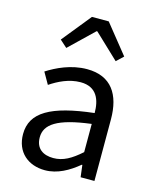

<svg xmlns="http://www.w3.org/2000/svg" viewBox="-124 -910 811 1006"><g transform="rotate(15 282.0 -407.0)"><path d="M217 13C285 13 345 -22 397 -65H400L408 0H483V-334C483 -468 427 -556 295 -556C208 -556 131 -518 81 -486L117 -423C160 -452 217 -481 280 -481C369 -481 392 -414 392 -344C161 -318 58 -259 58 -141C58 -43 126 13 217 13ZM243 -60C189 -60 147 -85 147 -147C147 -217 209 -262 392 -285V-132C339 -85 296 -60 243 -60ZM121 -670 160 -635 291 -761H295L428 -635L465 -670L339 -827H248Z"/></g></svg>

Font: Kinto Sans
Style: Regular
Weight: 400
Designer: Authors: Ryoko NISHIZUKA  (kana & ideographs); Paul D. Hunt (Latin, Greek & Cyrillic); Wenlong ZHANG  (bopomofo); Sandol
Foundry: Adobe Systems Incorporated, ookami Inc.
Version: Version 0.001